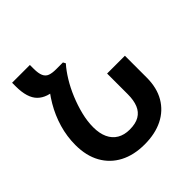

<svg xmlns="http://www.w3.org/2000/svg" viewBox="-202 -913 1076 1076"><g transform="rotate(-45 336.0 -375.0)"><path d="M337 10Q252 10 190 -22.5Q128 -55 94 -116Q60 -177 60 -262H201Q201 -213 217 -178.5Q233 -144 263.5 -126Q294 -108 337 -108Q384 -108 413 -125Q442 -142 455.5 -175Q469 -208 469 -256V-420H610V-247Q610 -166 576.5 -108.5Q543 -51 482 -20.5Q421 10 337 10ZM338 -639 346 -624 249 -561H213Q136 -561 96 -600.5Q56 -640 56 -731V-760H197V-730Q197 -693 206 -673Q215 -653 234 -646Q253 -639 283 -639ZM201 -262H60Q60 -330 79 -395Q98 -460 132.5 -518.5Q167 -577 211 -624H346Q319 -594 293 -551.5Q267 -509 246.5 -459.5Q226 -410 213.5 -359.5Q201 -309 201 -262Z"/></g></svg>

Font: Noto Sans Armenian
Style: Bold
Weight: 700
Version: Version 2.007